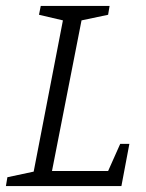

<svg xmlns="http://www.w3.org/2000/svg" viewBox="-26 -630 493 650"><path d="M-6 0 -1 -30 88 -49 187 -561 106 -580 112 -610H345L340 -580L250 -561L150 -51H340L381 -143H412L385 0Z"/></svg>

Font: Manuale Light
Style: Italic
Weight: 300
Italic angle: -11°
Version: Version 1.002